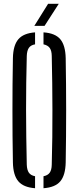

<svg xmlns="http://www.w3.org/2000/svg" viewBox="-20 -975 410 1001"><path d="M162.8 6.3Q102.4 1.8 75.5 -29.9Q48.6 -61.6 47.3 -127.8Q45.9 -197.9 45.4 -265.4Q44.9 -332.9 44.9 -399.9Q44.9 -466.9 45.4 -534.4Q45.9 -601.9 47.3 -672Q48.6 -738.5 75.5 -770.2Q102.4 -801.8 162.8 -806.3V-743.8Q140.6 -740 130.6 -725.6Q120.6 -711.2 119.6 -683.3Q117.6 -613.6 116.8 -543.3Q115.9 -472.9 115.9 -402.1Q115.9 -331.2 117 -259.9Q118 -188.6 119.6 -116.5Q120.6 -88.9 130.6 -74.6Q140.6 -60.4 162.8 -56.2ZM206.8 6.3V-56.2Q229 -60.4 239.1 -74.6Q249.3 -88.9 249.8 -116.5Q251.9 -188.6 252.7 -259.9Q253.5 -331.2 253.3 -402.1Q253.1 -472.9 252.3 -543.3Q251.5 -613.6 249.8 -683.3Q249.3 -711.2 239.1 -725.2Q228.9 -739.2 206.8 -743.8V-806.3Q267.9 -802.1 294.4 -770.4Q321 -738.7 322.5 -672Q323.7 -601.7 324.3 -534Q324.9 -466.3 324.9 -399.6Q324.9 -332.8 324.3 -265.3Q323.7 -197.9 322.5 -127.8Q321 -61.4 294.4 -29.7Q267.9 2 206.8 6.3ZM158.9 -840 230.8 -955.2H286.4L212.2 -840Z"/></svg>

Font: Big Shoulders Stencil Display SC Thin
Style: Regular
Weight: 100
Designer: Patric King
Foundry: XO Type Co
Version: Version 2.001